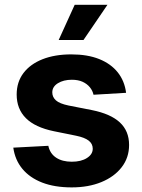

<svg xmlns="http://www.w3.org/2000/svg" viewBox="-20 -783 602 813"><path d="M513.9 -390 376 -381.8Q372.2 -399.2 360.4 -413.6Q348.6 -428 329.7 -436.7Q310.7 -445.3 284.2 -445.3Q249 -445.3 225.2 -430.6Q201.4 -415.9 201.4 -391.8Q201.4 -372 216.7 -358.1Q232.1 -344.2 269.9 -336.3L369.1 -316.8Q448.3 -301 487.5 -264.6Q526.6 -228.3 526.6 -169.3Q526.6 -115.4 495.3 -75Q464.1 -34.5 409.3 -12Q354.6 10.5 283.8 10.5Q211.4 10.5 158.6 -9.9Q105.9 -30.4 74.7 -68.1Q43.5 -105.9 36.3 -157.8L184.6 -165.6Q191.7 -132.5 217.7 -115.4Q243.7 -98.2 284 -98.2Q323.6 -98.2 348.1 -113.9Q372.7 -129.5 372.7 -153.3Q372.7 -174.2 355.6 -187.5Q338.5 -200.8 302.7 -208.2L208.4 -227.3Q128.5 -243.7 89.6 -282.7Q50.6 -321.7 50.6 -382.8Q50.6 -435.6 79.3 -473.6Q108.1 -511.6 160.1 -532.2Q212.1 -552.7 281.8 -552.7Q350.7 -552.7 400.1 -532.9Q449.6 -513 478.6 -476.6Q507.6 -440.2 513.9 -390ZM228.5 -613.7 296.3 -762.7H435L333.6 -613.7Z"/></svg>

Font: Inter V
Style: 
Weight: 400
Designer: Rasmus Andersson
Foundry: rsms
Version: Version 4.000;git-a3f224843